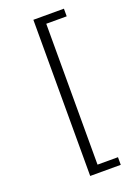

<svg xmlns="http://www.w3.org/2000/svg" viewBox="-136 -637 560 803"><g transform="rotate(-20 144.0 -235.5)"><path d="M121 112V-583H257V-549H166V78H257V112Z"/></g></svg>

Font: Rokkitt ExtraLight
Style: Regular
Weight: 250
Version: Version 3.103